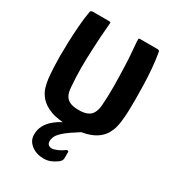

<svg xmlns="http://www.w3.org/2000/svg" viewBox="-218 -797 1071 1180"><g transform="rotate(30 317.5 -206.5)"><path d="M317 9Q230 9 179.5 -11Q129 -31 103.5 -61.5Q78 -92 69.5 -123.5Q61 -155 58 -179Q54 -217 52 -259.5Q50 -302 50 -334Q50 -380 52 -437.5Q54 -495 58.5 -553.5Q63 -612 72 -662Q73 -669 78.5 -671Q84 -673 92 -673Q120 -673 147.5 -673Q175 -673 203 -673Q214 -673 215 -669.5Q216 -666 214 -645Q210 -605 207.5 -564Q205 -523 203 -481Q199 -407 199 -339Q199 -271 205 -203Q207 -171 216.5 -152Q226 -133 241 -123Q256 -113 275 -109.5Q294 -106 314 -106Q335 -106 353.5 -109.5Q372 -113 387.5 -123Q403 -133 412.5 -152.5Q422 -172 425 -203Q430 -271 429.5 -339Q429 -407 426 -481Q425 -523 421.5 -564Q418 -605 415 -645Q414 -666 414.5 -669.5Q415 -673 427 -673Q456 -673 485 -673Q514 -673 543 -673Q552 -673 557 -671Q562 -669 563 -662Q572 -612 577 -553.5Q582 -495 583.5 -437.5Q585 -380 585 -334Q585 -302 584 -259.5Q583 -217 578 -179Q576 -160 570 -135.5Q564 -111 549.5 -85.5Q535 -60 507 -38.5Q479 -17 433 -4Q387 9 317 9ZM277 260Q225 260 189 232Q153 204 153 161Q153 126 167.5 98Q182 70 208 47.5Q234 25 268 7Q279 1 292.5 -4Q306 -9 322 -9H393Q401 -9 401.5 -4.5Q402 0 395 5Q334 43 304 68.5Q274 94 265 112.5Q256 131 256 147Q256 167 267.5 174.5Q279 182 292 181Q307 180 329.5 170Q352 160 369 147Q375 142 381.5 142.5Q388 143 388 151V194Q388 212 368 227Q346 243 324.5 251.5Q303 260 277 260Z"/></g></svg>

Font: Glory Thin ExtraBold
Style: Regular
Weight: 800
Version: Version 1.011